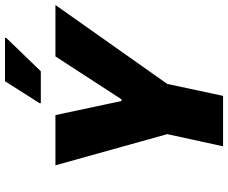

<svg xmlns="http://www.w3.org/2000/svg" viewBox="-94 -842 935 788"><g transform="rotate(-90 374.0 -447.5)"><path d="M168 0 218 -229 90 -688H296L354 -417H361L537 -688H748L424 -229L375 0ZM345 -748V-753L435 -895H613V-890L476 -748Z"/></g></svg>

Font: Saira Thin ExtraBold
Style: Italic
Weight: 800
Italic angle: -12°
Version: Version 1.101